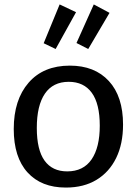

<svg xmlns="http://www.w3.org/2000/svg" viewBox="-20 -836 616 866"><path d="M295 -540Q407 -540 471 -470.5Q535 -401 535 -274Q535 -187 504 -123.5Q473 -60 415.5 -25Q358 10 277 10Q166 10 104 -58.5Q42 -127 42 -254Q42 -386 109 -463Q176 -540 295 -540ZM290 -467Q219 -467 182.5 -413.5Q146 -360 146 -259Q146 -160 181 -111.5Q216 -63 283 -63Q356 -63 393 -117Q430 -171 430 -269Q430 -368 394 -417.5Q358 -467 290 -467ZM378 -615 325 -642 403 -816 474 -778ZM231 -615 177 -641 249 -816 323 -781Z"/></svg>

Font: Bitter Medium
Style: Regular
Weight: 500
Designer: Sol Matas, and Bitter project Authors
Foundry: Sol Matas
Version: Version 2.001